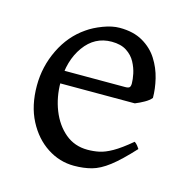

<svg xmlns="http://www.w3.org/2000/svg" viewBox="-75 -503 574 588"><g transform="rotate(15 212.5 -209.0)"><path d="M388.7 -250Q380.9 -240.7 367.4 -233.2Q354 -225.6 339.4 -219.7H81.5L82.5 -260.3H297.9Q308.1 -260.3 311.5 -263.7Q314.9 -267.1 314.9 -276.4Q314.9 -288.6 311.3 -306.4Q307.6 -324.2 298.1 -342Q288.6 -359.9 270.3 -371.8Q252 -383.8 222.7 -383.8Q168.9 -383.8 136 -337.9Q103 -292 103 -223.1Q103 -176.3 119.1 -135.5Q135.3 -94.7 165 -69.8Q194.8 -44.9 235.8 -44.9Q254.9 -44.9 272.7 -48.6Q290.5 -52.2 313.5 -65.2Q336.4 -78.1 369.6 -106Q375 -102.5 379.6 -96.7Q384.3 -90.8 386.2 -87.4Q346.2 -43.9 317.9 -22.2Q289.6 -0.5 264.4 6.3Q239.3 13.2 208.5 13.2Q162.6 13.2 123.3 -12.5Q84 -38.1 59.8 -84.7Q35.6 -131.3 35.6 -194.8Q35.6 -255.4 62 -309.6Q88.4 -363.8 134.8 -395.5Q154.8 -409.7 183.1 -420.4Q211.4 -431.2 235.4 -431.2Q279.3 -431.2 309.1 -413.8Q338.9 -396.5 356.2 -369.1Q373.5 -341.8 381.1 -310.3Q388.7 -278.8 388.7 -250Z"/></g></svg>

Font: Dai Banna SIL Light
Style: Regular
Weight: 300
Designer: Victor Gaultney
Foundry: SIL International
Version: Version 4.000